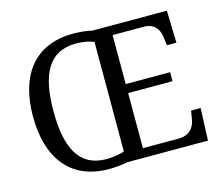

<svg xmlns="http://www.w3.org/2000/svg" viewBox="-103 -861 1166 1007"><g transform="rotate(-15 479.5 -357.5)"><path d="M371 10C402 10 447 6 474 0H910L917 -175H865L858 -132C851 -88 826 -50 763 -50H570V-349H811V-398H570V-664H738C798 -664 821 -626 826 -582L831 -539H883L878 -714H475C448 -721 404 -725 372 -725C159 -725 56 -580 56 -359C56 -137 159 10 371 10ZM371 -44C223 -44 167 -160 167 -358C167 -556 223 -671 372 -671C411 -671 443 -665 469 -654V-59C443 -50 410 -44 371 -44Z"/></g></svg>

Font: Noto Fangsong KSS Rotated
Style: Regular
Weight: 400
Designer: LIU Zhao, ZHANG Congyu, Kushim JIANG
Foundry: Guyu Beijing Co. Ltd.
Version: Version 1.000;November 16, 2022;FontCreator 11.5.0.2427 64-b